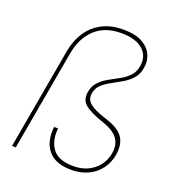

<svg xmlns="http://www.w3.org/2000/svg" viewBox="-135 -837 865 953"><g transform="rotate(20 297.5 -360.5)"><path d="M347 11Q263 11 225 -36Q187 -83 196 -160H217Q210 -94 241 -52Q272 -10 351 -10Q415 -10 458 -44.5Q501 -79 511 -134Q517 -166 508.5 -191Q500 -216 476.5 -234.5Q453 -253 412 -266Q341 -291 314 -314.5Q287 -338 294 -381Q300 -414 320 -435Q340 -456 367 -471Q394 -486 421 -500.5Q448 -515 468 -535.5Q488 -556 494 -588Q504 -644 466 -678Q428 -712 351 -712Q265 -712 213 -663.5Q161 -615 146 -531L52 0H32L127 -537Q137 -592 165 -636Q193 -680 240.5 -706Q288 -732 355 -732Q418 -732 455 -711.5Q492 -691 507 -658Q522 -625 515 -588Q509 -552 488.5 -529.5Q468 -507 440.5 -491Q413 -475 386 -460.5Q359 -446 339.5 -428Q320 -410 315 -382Q311 -361 319.5 -345Q328 -329 353.5 -314.5Q379 -300 427 -285Q496 -263 519 -226.5Q542 -190 532 -134Q525 -93 501 -60Q477 -27 438 -8Q399 11 347 11Z"/></g></svg>

Font: DM Sans 24pt Thin
Style: Italic
Weight: 250
Italic angle: -10°
Designer: Colophon Foundry, Jonny Pinhorn
Foundry: Colophon Foundry
Version: Version 4.004;gftools[0.9.30]